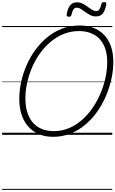

<svg xmlns="http://www.w3.org/2000/svg" viewBox="-20 -1280 1096 1823"><path d="M484 19Q410 19 351 -5.5Q292 -30 250 -76.5Q208 -123 185.5 -189.5Q163 -256 163 -341Q163 -421 181 -503Q199 -585 233.5 -663Q268 -741 318 -809Q368 -877 431.5 -928.5Q495 -980 572 -1009Q649 -1038 736 -1038Q811 -1038 870 -1014.5Q929 -991 970.5 -946.5Q1012 -902 1034 -838Q1056 -774 1056 -694Q1056 -615 1038 -531.5Q1020 -448 985.5 -367.5Q951 -287 901 -217Q851 -147 787.5 -94Q724 -41 647.5 -11Q571 19 484 19ZM490 -35Q567 -35 634 -63Q701 -91 757.5 -140.5Q814 -190 858.5 -254.5Q903 -319 934 -392.5Q965 -466 981.5 -542Q998 -618 998 -690Q998 -762 979.5 -817Q961 -872 926.5 -909Q892 -946 842.5 -965.5Q793 -985 730 -985Q654 -985 587 -958.5Q520 -932 463 -884.5Q406 -837 361 -775Q316 -713 285 -641Q254 -569 237.5 -494Q221 -419 221 -345Q221 -271 239.5 -213Q258 -155 292.5 -115.5Q327 -76 376.5 -55.5Q426 -35 490 -35ZM633 -1121Q611 -1121 613 -1143Q623 -1201 646 -1229.5Q669 -1258 710 -1258Q739 -1258 764 -1245.5Q789 -1233 811 -1216.5Q833 -1200 853.5 -1187.5Q874 -1175 894 -1175Q912 -1175 923 -1190.5Q934 -1206 942 -1239Q945 -1260 969 -1260Q982 -1260 986.5 -1255Q991 -1250 989 -1238Q979 -1181 956.5 -1152.5Q934 -1124 891 -1124Q862 -1124 837.5 -1136.5Q813 -1149 791 -1165.5Q769 -1182 748.5 -1194.5Q728 -1207 707 -1207Q690 -1207 678.5 -1191.5Q667 -1176 659 -1141Q657 -1131 651 -1126Q645 -1121 633 -1121ZM0 513H1046V523H0ZM0 -20H1046V0H0ZM0 -505H1046V-500H0ZM0 -1033H1046V-1023H0Z"/></svg>

Font: Playwrite IN Guides
Style: Regular
Weight: 400
Designer: Veronika Burian, José Scaglione
Foundry: TypeTogether
Version: Version 1.003